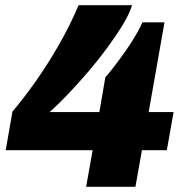

<svg xmlns="http://www.w3.org/2000/svg" viewBox="-20 -720 707 740"><path d="M312 0 337 -141H2L28 -290Q69 -338 115.5 -403.5Q162 -469 206 -545.5Q250 -622 283 -700H489Q479 -667 453.5 -625Q428 -583 393.5 -536Q359 -489 320 -443.5Q281 -398 242.5 -357.5Q204 -317 171 -288H363L386 -422Q402 -440 423 -467.5Q444 -495 465 -525Q486 -555 503 -584Q520 -613 529 -634H614L553 -288H649L623 -141H527L502 0Z"/></svg>

Font: Archivo SemiBold Black
Style: Italic
Weight: 900
Italic angle: -10°
Version: Version 2.001